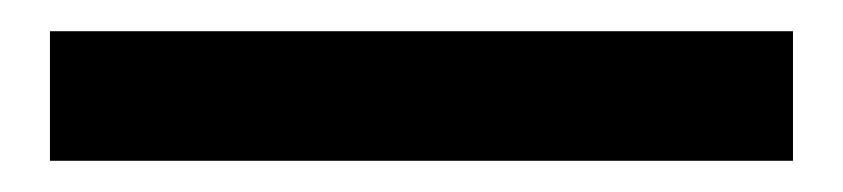

<svg xmlns="http://www.w3.org/2000/svg" viewBox="-20 37 540 123"><path d="M12 140V57H488V140Z"/></svg>

Font: TypoPRO Source Sans Pro
Style: Bold
Weight: 700
Designer: Paul D. Hunt
Foundry: Adobe Systems Incorporated
Version: Version 2.020;PS 2.000;hotconv 1.0.86;makeotf.lib2.5.63406